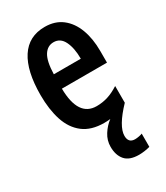

<svg xmlns="http://www.w3.org/2000/svg" viewBox="-194 -636 828 955"><g transform="rotate(-30 219.5 -159.0)"><path d="M298 116Q298 157 336 157Q346 157 359 154.5Q372 152 378 149V225Q365 229 347.5 231.5Q330 234 315 234Q260 234 235.5 205.5Q211 177 211 129Q211 92 231 60.5Q251 29 279 8Q262 10 244 10Q170 10 124.5 -25Q79 -60 58.5 -122.5Q38 -185 38 -268Q38 -406 85.5 -479Q133 -552 225 -552Q284 -552 324 -521Q364 -490 384.5 -435.5Q405 -381 405 -310V-243H146Q148 -81 253 -81Q286 -81 317 -90.5Q348 -100 382 -122V-26Q298 62 298 116ZM225 -464Q190 -464 169.5 -431.5Q149 -399 147 -325H302Q302 -386 283 -425Q264 -464 225 -464Z"/></g></svg>

Font: Noto Sans Kannada ExtraCondensed SemiBold
Style: Regular
Weight: 600
Width: 2
Designer: Jelle Bosma - Monotype Design Team
Foundry: Monotype Imaging Inc.
Version: Version 2.005; ttfautohint (v1.8.4.7-5d5b)